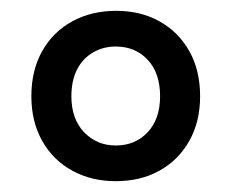

<svg xmlns="http://www.w3.org/2000/svg" viewBox="-20 -757 429 355"><path d="M194 -422Q149 -422 113.5 -441.5Q78 -461 58 -496.5Q38 -532 38 -579Q38 -627 58 -662.5Q78 -698 113.5 -717.5Q149 -737 195 -737Q240 -737 275 -717.5Q310 -698 330 -662.5Q350 -627 350 -579Q350 -532 330 -496.5Q310 -461 275 -441.5Q240 -422 194 -422ZM194 -488Q230 -488 253 -512.5Q276 -537 276 -579Q276 -622 253 -646.5Q230 -671 194 -671Q171 -671 152 -660Q133 -649 122.5 -628.5Q112 -608 112 -579Q112 -537 135.5 -512.5Q159 -488 194 -488Z"/></svg>

Font: Hubot Sans Condensed ExtraLight Medium
Style: Regular
Weight: 500
Version: Version 2.000